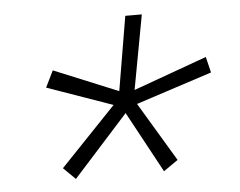

<svg xmlns="http://www.w3.org/2000/svg" viewBox="-40 -620 665 531"><g transform="rotate(-5 293.0 -355.0)"><path d="M150.4 -136.7 117.2 -169.4 272 -331.5 90.3 -395.5 112.8 -441.4 291 -368.2 325.7 -574.2H371.6L333.5 -367.7L537.6 -441.4L548.3 -397.5L336.9 -328.6L435.1 -164.6L395 -136.7L303.2 -306.2Z"/></g></svg>

Font: Cascadia Code ExtraLight
Style: Italic
Weight: 200
Italic angle: -10°
Monospace: yes
Designer: Aaron Bell
Foundry: Saja Typeworks
Version: Version 2404.023; ttfautohint (v1.8.4)